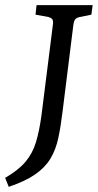

<svg xmlns="http://www.w3.org/2000/svg" viewBox="-53 -589 380 746"><path d="M307 -569 302 -532 257 -523Q244 -520 239 -513.5Q234 -507 232 -492L190 -155Q183 -97 173.5 -52.5Q164 -8 143.5 26.5Q123 61 84.5 88Q46 115 -19 137L-33 102Q19 72 46.5 39Q74 6 87 -37.5Q100 -81 108 -140L153 -497Q154 -510 149.5 -515Q145 -520 135 -523L85 -532L89 -569Z"/></svg>

Font: Rasa
Style: Italic
Weight: 400
Italic angle: -7.10001°
Designer: Anna Giedrys (Yrsa+Rasa design), David Brezina (Yrsa art-direction, Rasa art-direction, design)
Foundry: Rosetta Type Foundry
Version: Version 2.004